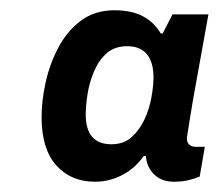

<svg xmlns="http://www.w3.org/2000/svg" viewBox="-20 -757 426 374"><path d="M165 -403Q118 -403 89.5 -435Q61 -467 61 -529Q61 -561 69 -597Q77 -633 94 -665Q111 -697 138 -717Q165 -737 203 -737Q236 -737 258 -725.5Q280 -714 293 -692H297L316 -729H386Q376 -672 368.5 -632Q361 -592 356.5 -565.5Q352 -539 349.5 -523.5Q347 -508 346 -501Q345 -494 344.5 -491.5Q344 -489 344 -488Q344 -479 349 -475Q354 -471 361 -471H379L369 -413Q362 -410 349 -406.5Q336 -403 319 -403Q293 -403 278 -419.5Q263 -436 264 -462Q264 -472 266 -482.5Q268 -493 273 -504L326 -453H260Q243 -429 218 -416Q193 -403 165 -403ZM197 -476Q221 -476 236.5 -490Q252 -504 261.5 -524.5Q271 -545 275 -567.5Q279 -590 279 -606Q279 -636 266 -651.5Q253 -667 228 -667Q203 -667 187.5 -653Q172 -639 163 -617.5Q154 -596 150.5 -573.5Q147 -551 147 -534Q147 -476 197 -476Z"/></svg>

Font: Archivo VF Beta
Style: Italic
Weight: 400
Italic angle: -10°
Designer: Hector Gatti
Foundry: Omnibus-Type
Version: Version 1.002